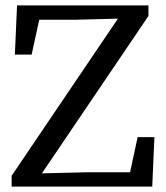

<svg xmlns="http://www.w3.org/2000/svg" viewBox="-20 -690 614 710"><path d="M23 0V-40L416 -621L258 -617H125L97 -488H35L43 -670H529V-631L135 -49L306 -53H461L489 -183H551L543 0Z"/></svg>

Font: Source Serif 4 SmText
Style: Regular
Weight: 400
Designer: Frank Grießhammer
Foundry: Adobe
Version: Version 4.005;hotconv 1.1.0;makeotfexe 2.6.0